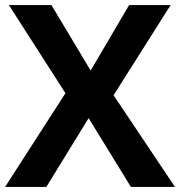

<svg xmlns="http://www.w3.org/2000/svg" viewBox="-20 -734 707 754"><path d="M667 0H494L328 -270L162 0H0L237 -368L15 -714H182L336 -457L487 -714H650L426 -360Z"/></svg>

Font: Noto Sans Cham
Style: Regular
Weight: 400
Designer: Monotype Design Team
Foundry: Monotype Imaging Inc.
Version: Version 2.002